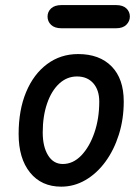

<svg xmlns="http://www.w3.org/2000/svg" viewBox="-20 -712 536 737"><path d="M215 4.5Q139 4.5 95.2 -49.8Q51.5 -104 51.5 -197.5Q51.5 -289.5 80.2 -358.5Q109 -427.5 160.8 -466Q212.5 -504.5 280 -504.5Q362 -504.5 408.5 -457Q455 -409.5 455 -322.5Q455 -254.5 436.2 -195.2Q417.5 -136 384.5 -91Q351.5 -46 308 -20.8Q264.5 4.5 215 4.5ZM221 -82.5Q260.5 -82.5 292 -115.2Q323.5 -148 342.2 -202.2Q361 -256.5 361 -322Q361 -366.5 338 -392.5Q315 -418.5 275.5 -418.5Q237 -418.5 207.2 -391Q177.5 -363.5 160.8 -314.8Q144 -266 144 -203.5Q144 -149 164.5 -115.8Q185 -82.5 221 -82.5ZM216 -603.5Q190 -603.5 176.2 -616.5Q162.5 -629.5 162.5 -648.5Q162.5 -667 176.2 -679.8Q190 -692.5 216 -692.5H425.5Q451.5 -692.5 465 -679.8Q478.5 -667 478.5 -648.5Q478.5 -630.5 465 -617Q451.5 -603.5 425.5 -603.5Z"/></svg>

Font: Edu AU VIC WA NT Pre Medium
Style: Regular
Weight: 500
Designer: Tina and Corey Anderson, Eben Sorkin, Mirko Velimirovic
Foundry: Google for Education
Version: Version 1.001